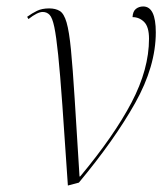

<svg xmlns="http://www.w3.org/2000/svg" viewBox="-20 -565 511 594"><path d="M190 9Q180 -140 173 -238.5Q166 -337 160 -395Q154 -453 148 -481.5Q142 -510 133.5 -519Q125 -528 112 -528Q96 -528 68 -506L64 -513Q79 -524 94.5 -531.5Q110 -539 132 -539Q152 -539 165 -531Q178 -523 186 -495.5Q194 -468 199.5 -411.5Q205 -355 211 -259.5Q217 -164 226 -19H228Q333 -145 387 -248Q441 -351 441 -445Q441 -482 426 -497Q411 -512 390 -512Q391 -530 400.5 -537.5Q410 -545 423 -545Q462 -545 462 -465Q462 -360 398 -246Q334 -132 224 0Z"/></svg>

Font: Noto Serif Display SemiCondensed ExtraLight
Style: Italic
Weight: 200
Width: 4
Italic angle: -12°
Designer: Monotype Design Team
Foundry: Monotype Imaging Inc.
Version: Version 2.009